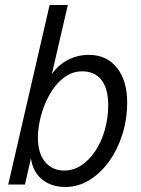

<svg xmlns="http://www.w3.org/2000/svg" viewBox="-20 -740 564 770"><path d="M242 10Q200 10 168 -7.5Q136 -25 119 -57Q102 -89 103 -131L111 -135L80 0H13L179 -720H252L181 -413L174 -419Q199 -468 242 -494Q285 -520 336 -520Q408 -520 449 -468Q490 -416 490 -330Q490 -261 470.5 -200Q451 -139 417 -92Q383 -45 338 -17.5Q293 10 242 10ZM238 -56Q275 -56 307 -77.5Q339 -99 363 -135.5Q387 -172 400.5 -219.5Q414 -267 414 -319Q414 -384 387 -419Q360 -454 309 -454Q276 -454 248 -436.5Q220 -419 198.5 -390.5Q177 -362 162 -326.5Q147 -291 139.5 -255Q132 -219 132 -188Q132 -125 161 -90.5Q190 -56 238 -56Z"/></svg>

Font: Instrument Sans SemiCondensed
Style: Italic
Weight: 400
Width: 4
Italic angle: -13°
Designer: Rodrigo Fuenzalida
Foundry: fragTYPE
Version: Version 1.000;gftools[0.9.28]